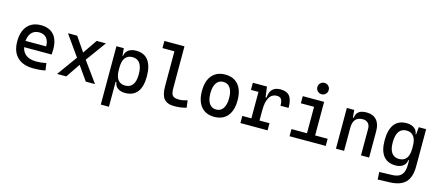

<svg xmlns="http://www.w3.org/2000/svg" viewBox="-61 -1434 5395 2358"><g transform="rotate(15 2636.5 -255.0)"><path d="M337.9 9.8Q205.6 9.8 133.5 -59.8Q61.5 -129.4 61.5 -259.8Q61.5 -386.7 122.6 -457Q183.6 -527.3 294.9 -527.3Q399.9 -527.3 457.3 -463.9Q514.6 -400.4 514.6 -279.3Q514.6 -243.7 511.7 -212.9H148.4V-292H420.9Q420.9 -361.8 387.7 -399.2Q354.5 -436.5 295.9 -436.5Q230 -436.5 193.6 -391.6Q157.2 -346.7 157.2 -264.6Q157.2 -174.8 207.3 -127.9Q257.3 -81.1 349.6 -81.1Q381.8 -81.1 413.1 -84.7Q444.3 -88.4 476.6 -94.7L489.3 -3.9Q443.4 4.9 405.3 7.3Q367.2 9.8 337.9 9.8Z M637.7 0 843.8 -285.2 1002.9 -517.6H1120.1L906.2 -223.6L754.9 0ZM1002.9 0 845.7 -223.6 637.7 -517.6H754.9L914.1 -285.2L1120.1 0Z M1253.9 224.6V-517.6H1347.7L1357.4 -408.2V224.6ZM1504.4 9.8Q1444.8 9.8 1408.4 -17.6Q1372.1 -44.9 1367.2 -93.8H1322.3L1357.4 -241.2Q1357.4 -161.1 1388.9 -119.6Q1420.4 -78.1 1481.4 -78.1Q1543.9 -78.1 1576.2 -122.6Q1608.4 -167 1608.4 -253.9Q1608.4 -345.7 1576.2 -392.6Q1543.9 -439.5 1481.4 -439.5Q1420.4 -439.5 1388.9 -397.9Q1357.4 -356.4 1357.4 -276.4L1322.3 -423.8H1362.3Q1369.1 -472.7 1406.5 -500Q1443.8 -527.3 1504.4 -527.3Q1606.4 -527.3 1658.7 -458Q1710.9 -388.7 1710.9 -253.9Q1710.9 -124 1658.7 -57.1Q1606.4 9.8 1504.4 9.8Z M2127.9 9.8Q2038.1 9.8 1998 -39.1Q1958 -87.9 1958 -195.3V-732.4H2061.5V-200.2Q2061.5 -159.2 2069.3 -133.3Q2077.1 -107.4 2099.9 -95.2Q2122.6 -83 2167 -83Q2207.5 -83 2270.5 -101.6L2282.2 -10.7Q2242.7 0 2206.3 4.9Q2169.9 9.8 2127.9 9.8ZM1805.7 -641.6V-732.4H1966.8V-641.6Z M2636.7 9.8Q2529.3 9.8 2469.7 -60.5Q2410.2 -130.9 2410.2 -258.8Q2410.2 -387.2 2469.7 -457.3Q2529.3 -527.3 2636.7 -527.3Q2744.6 -527.3 2804 -457.3Q2863.3 -387.2 2863.3 -258.8Q2863.3 -130.9 2804 -60.5Q2744.6 9.8 2636.7 9.8ZM2636.7 -83Q2693.8 -83 2724.9 -128.9Q2755.9 -174.8 2755.9 -258.8Q2755.9 -343.3 2724.9 -388.9Q2693.8 -434.6 2636.7 -434.6Q2579.6 -434.6 2548.6 -388.9Q2517.6 -343.3 2517.6 -258.8Q2517.6 -174.8 2548.6 -128.9Q2579.6 -83 2636.7 -83Z M3187.5 -222.7 3157.2 -384.8H3197.3Q3206.1 -527.3 3339.8 -527.3Q3419.9 -527.3 3456.1 -481.4Q3492.2 -435.5 3492.2 -333H3389.6Q3389.6 -389.6 3372.8 -414.6Q3356 -439.5 3318.4 -439.5Q3252.4 -439.5 3220 -383.1Q3187.5 -326.7 3187.5 -222.7ZM2968.8 0V-90.8H3314.5V0ZM3084 0V-517.6H3168L3187.5 -369.1V0ZM2988.3 -426.8V-517.6H3161.1L3170.9 -426.8Z M3791 0V-488.3H3894.5V0ZM3593.8 0V-90.8H3800.8V0ZM3884.8 0V-90.8H4053.7V0ZM3623 -426.8V-517.6H3894.5V-426.8ZM3839.4 -599.6Q3809.6 -599.6 3788.3 -620.8Q3767.1 -642.1 3767.1 -671.9Q3767.1 -702.1 3788.3 -723.1Q3809.6 -744.1 3839.4 -744.1Q3869.6 -744.1 3890.6 -723.1Q3911.6 -702.1 3911.6 -671.9Q3911.6 -642.1 3890.6 -620.8Q3869.6 -599.6 3839.4 -599.6Z M4502 0V-336.9Q4502 -383.8 4477.5 -409.2Q4453.1 -434.6 4409.2 -434.6Q4287.1 -434.6 4287.1 -291L4256.8 -423.8H4296.9Q4301.3 -476.1 4335 -501.7Q4368.7 -527.3 4433.6 -527.3Q4515.6 -527.3 4560.5 -477.5Q4605.5 -427.7 4605.5 -336.9V0ZM4183.6 0V-517.6H4277.3L4287.1 -408.2V0Z M4776.4 233.4 4771.5 138.7 4937.5 133.8Q5016.1 131.3 5051.8 90.3Q5087.4 49.3 5087.9 -30.3V-408.2L5097.7 -517.6H5191.4V-45.9Q5191.4 92.3 5128.4 158.2Q5065.4 224.1 4927.7 228.5ZM4940.9 9.8Q4839.4 9.8 4786.9 -57.1Q4734.4 -124 4734.4 -253.9Q4734.4 -388.7 4786.9 -458Q4839.4 -527.3 4940.9 -527.3Q5001.5 -527.3 5039.1 -500Q5076.7 -472.7 5083 -423.8H5123L5087.9 -276.4Q5087.9 -356.4 5056.4 -397.9Q5024.9 -439.5 4963.9 -439.5Q4901.4 -439.5 4869.1 -392.6Q4836.9 -345.7 4836.9 -253.9Q4836.9 -167 4869.1 -122.6Q4901.4 -78.1 4963.9 -78.1Q5024.9 -78.1 5056.4 -119.6Q5087.9 -161.1 5087.9 -241.2L5123 -93.8H5078.1Q5073.2 -44.9 5036.9 -17.6Q5000.5 9.8 4940.9 9.8Z"/></g></svg>

Font: Cascadia Mono
Style: Regular
Weight: 400
Monospace: yes
Designer: Aaron Bell
Foundry: Saja Typeworks
Version: Version 2404.023